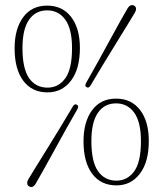

<svg xmlns="http://www.w3.org/2000/svg" viewBox="-20 -733 652 769"><path d="M169 -710.5Q230 -710.5 265 -665Q300 -619.5 300 -541Q300 -456.5 264.2 -409.8Q228.5 -363 170.5 -363Q108 -363 73.2 -409.5Q38.5 -456 38.5 -539.5Q38.5 -617.5 72.8 -664Q107 -710.5 169 -710.5ZM268.5 -540Q268.5 -617 241.5 -654.2Q214.5 -691.5 169 -691.5Q122 -691.5 96 -653.5Q70 -615.5 70 -540.5Q70 -458 96.5 -420Q123 -382 170.5 -382Q214 -382 241.2 -419Q268.5 -456 268.5 -540ZM343.5 -392Q336 -378.5 326.5 -384Q317.5 -389 326 -403Q346.5 -438.5 371 -483Q395.5 -527.5 419.2 -571Q443 -614.5 462 -648.8Q481 -683 491 -699.5Q503 -718.5 518 -710Q524.5 -706 524.8 -698Q525 -690 520 -682Q511.5 -667.5 491 -634.2Q470.5 -601 444.2 -558.2Q418 -515.5 391.2 -471.8Q364.5 -428 343.5 -392ZM271 -305.5Q278.5 -319 288 -313.5Q297.5 -308 289 -294Q269 -260 244.5 -215.8Q220 -171.5 195.8 -127.5Q171.5 -83.5 152 -48.5Q132.5 -13.5 123 2.5Q111 22.5 96 13Q89.5 9.5 89 1.5Q88.5 -6.5 93.5 -15Q102 -29.5 123 -63.2Q144 -97 170.8 -140.2Q197.5 -183.5 224.2 -227.2Q251 -271 271 -305.5ZM445 -338Q506 -338 541 -292.5Q576 -247 576 -168.5Q576 -84 540.2 -37.2Q504.5 9.5 446.5 9.5Q384 9.5 349.2 -37Q314.5 -83.5 314.5 -167Q314.5 -245 348.8 -291.5Q383 -338 445 -338ZM544.5 -167.5Q544.5 -244.5 517.5 -281.8Q490.5 -319 445 -319Q398 -319 372 -281Q346 -243 346 -168Q346 -85.5 372.5 -47.5Q399 -9.5 446.5 -9.5Q490 -9.5 517.2 -46.5Q544.5 -83.5 544.5 -167.5Z"/></svg>

Font: Fraunces 72pt S050 Thin
Style: Regular
Weight: 100
Version: Version 1.000; ttfautohint (v1.8.3)